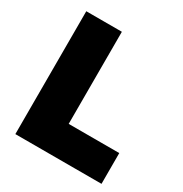

<svg xmlns="http://www.w3.org/2000/svg" viewBox="-166 -839 918 965"><g transform="rotate(30 292.5 -356.5)"><path d="M58 0V-713H264.5V-178.5H558V0Z"/></g></svg>

Font: Heraclito ExtraBold
Style: Regular
Weight: 800
Designer: Kostas Bartsokas (font) & Cristiano Sobral (main changes)
Foundry: Kostas Bartsokas (font) & Cristiano Sobral (main changes)
Version: Version 1.00;July 8, 2020;FontCreator 13.0.0.2655 64-bit